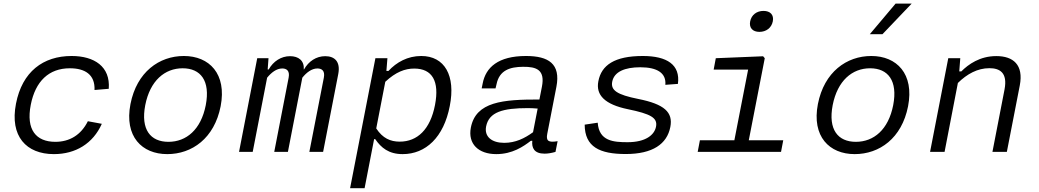

<svg xmlns="http://www.w3.org/2000/svg" viewBox="-20 -822 5620 1039"><path d="M531 -152 455.5 -166C418 -90.5 355.5 -54.5 279.5 -54.5C175.5 -54.5 120 -119.5 146.5 -255C171.5 -382.5 244.5 -452.5 358 -452.5C438.5 -452.5 495 -419.5 491.5 -335L568.5 -341.5C578 -462 490 -519 367.5 -519C213.5 -519 100 -434 66.5 -261C32 -84.5 122.5 12 271.5 12C389.5 12 483.5 -45.5 531 -152Z M1174 -247C1208 -422.5 1112.5 -519 975 -519C841.5 -519 720 -432.5 686 -259C652 -83.5 748 12 885 12C1019 12 1140 -73.5 1174 -247ZM1093.5 -253C1067.5 -120.5 988.5 -54.5 891.5 -54.5C794.5 -54.5 740.5 -120.5 766 -253C792 -385.5 871.5 -452.5 968.5 -452.5C1065.5 -452.5 1119 -385.5 1093.5 -253Z M1538 0 1616 -401.5C1638 -429 1666.5 -451.5 1697.5 -451.5C1719 -451.5 1740 -441.5 1732.5 -402L1654 0H1728.5L1810.5 -421.5C1823.5 -489.5 1790 -518 1740 -518C1691.5 -518 1650 -490.5 1625 -446H1624C1627 -494.5 1595 -518 1549.5 -518C1501.5 -518 1459 -490.5 1434 -446H1428.5L1433 -507H1372L1273.5 0H1347.5L1425.5 -401.5C1448 -429 1476 -451.5 1507.5 -451.5C1528.5 -451.5 1549.5 -441.5 1542 -402L1464 0Z M2414 -248.5C2446.5 -412.5 2386.5 -519 2259.5 -519C2185.5 -519 2125.5 -485 2082 -438H2071L2076.5 -507H2011.5L1874.5 196.5H1953L2004.5 -69H2010.5C2042.5 -22.5 2083.5 12 2159 12C2284 12 2381.5 -79 2414 -248.5ZM2016 -127 2065 -379.5C2122 -432.5 2171.5 -451 2221.5 -451C2319 -451 2359 -383 2334 -254C2308.5 -121.5 2238.5 -55.5 2143 -55.5C2093 -55.5 2051 -73.5 2016 -127Z M2826.5 -519C2675.5 -519 2608.5 -457 2592 -370.5L2586.5 -343.5H2661.5L2667 -366.5C2682.5 -442.5 2740.5 -460 2810 -460.5C2884 -461.5 2930.5 -443.5 2912.5 -352.5L2899 -283.5C2702 -284 2555 -272 2528 -131.5C2511 -43.5 2569 12 2665.5 12C2753 12 2812 -29 2852.5 -60H2860.5C2856.5 -22 2870.5 9.5 2927 9.5C2943.5 9.5 2963.5 6.5 2986 0L2997.5 -58C2947 -49.5 2934 -59.5 2941.5 -98L2991 -352.5C3015 -477 2948 -519 2826.5 -519ZM2610.5 -137.5C2626 -216 2701 -237 2837 -237C2852 -237 2871 -236 2889.5 -234.5L2864.5 -106.5C2818.5 -73 2769 -49 2708.5 -49C2641.5 -49 2600 -82 2610.5 -137.5Z M3458.5 -519C3305.5 -519 3234.5 -469.5 3218 -382.5C3203 -307 3254 -256.5 3378 -231C3501.5 -205.5 3539.5 -184.5 3530 -136.5C3521.5 -92 3474.5 -52.5 3376 -52.5C3300 -52.5 3221.5 -58 3214.5 -158L3144 -147.5C3144.5 -27 3225 11.5 3366 11.5C3512 11.5 3589.5 -42.5 3607.5 -135C3623 -214.5 3575 -258.5 3434 -286.5C3319 -309.5 3284 -333.5 3293 -380C3303.5 -434 3361.5 -458 3445 -458C3537.5 -458 3586 -426 3580.5 -363L3648.5 -368C3662.5 -472 3589 -519 3458.5 -519Z M3755.5 0H4206.5L4218.5 -63H4032L4118.5 -507L4109.5 -517.5L3853.5 -507L3842 -445.5H4028.5L3954 -63H3767.5ZM4089.5 -649.5C4126 -649.5 4155 -671 4162 -706.5C4169 -742 4148 -763 4111.5 -763C4075.5 -763 4046.5 -742 4039.5 -706.5C4032.5 -671 4053.5 -649.5 4089.5 -649.5Z M4894 -247C4928 -422.5 4832.5 -519 4695 -519C4561.5 -519 4440 -432.5 4406 -259C4372 -83.5 4468 12 4605 12C4739 12 4860 -73.5 4894 -247ZM4813.5 -253C4787.5 -120.5 4708.5 -54.5 4611.5 -54.5C4514.5 -54.5 4460.5 -120.5 4486 -253C4512 -385.5 4591.5 -452.5 4688.5 -452.5C4785.5 -452.5 4839 -385.5 4813.5 -253ZM4687 -637 4826.5 -802.5H4913.5L4755.5 -637Z M5428.5 0 5498.5 -359.5C5520 -471.5 5463 -518.5 5371.5 -518.5C5282.5 -518.5 5220.5 -474 5182 -435.5H5171L5176.5 -507H5111.5L5013 0H5091.5L5163.5 -373C5213 -421.5 5269.5 -453 5334 -453C5389.5 -453 5433.5 -429.5 5416 -338L5350.5 0Z"/></svg>

Font: Monaspace Neon Light
Style: Italic
Weight: 300
Italic angle: -11°
Designer: Riley Cran & the Lettermatic Team
Foundry: Lettermatic
Version: Version 1.200 (Monaspace Neon)